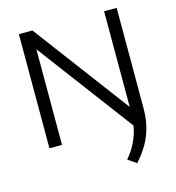

<svg xmlns="http://www.w3.org/2000/svg" viewBox="-136 -855 1100 1202"><g transform="rotate(-15 414.0 -254.0)"><path d="M731 -740V-93.5Q731 4 701 80.8Q671 157.5 603.5 232L549 194.5Q587.5 148.5 610.2 100.8Q633 53 642.5 -1L178.5 -620V0H97V-740H185L649.5 -120V-740Z"/></g></svg>

Font: Encode Sans Expanded
Style: Regular
Weight: 400
Width: 7
Designer: Multiple Designers
Foundry: Impallari Type
Version: Version 2.000